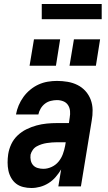

<svg xmlns="http://www.w3.org/2000/svg" viewBox="-20 -933 540 961"><path d="M137 8Q116 8 96 3Q76 -2 61 -13.5Q46 -25 36 -42.5Q26 -60 22 -79.5Q18 -99 18 -119.5Q18 -140 21 -161Q25 -187 36.5 -211.5Q48 -236 68 -255Q88 -274 112.5 -286Q137 -298 162.5 -305Q188 -312 214 -314.5Q240 -317 265 -317H325L329 -345Q332 -361 330.5 -377.5Q329 -394 320.5 -407Q312 -420 297 -426Q282 -432 265 -432Q250 -432 234 -428Q218 -424 205 -414Q192 -404 183.5 -389.5Q175 -375 172 -360H60Q64 -383 73.5 -405.5Q83 -428 97.5 -448Q112 -468 131.5 -484Q151 -500 173 -510Q195 -520 218.5 -524Q242 -528 265 -528Q292 -528 318.5 -523.5Q345 -519 368 -507.5Q391 -496 408 -477Q425 -458 434 -434Q443 -410 443.5 -383Q444 -356 439 -329L385 0H272L286 -85Q274 -65 258.5 -47Q243 -29 223 -16.5Q203 -4 181 2Q159 8 137 8ZM197 -88Q218 -88 238.5 -97.5Q259 -107 273 -124Q287 -141 294.5 -161.5Q302 -182 306 -203L309 -221H265Q253 -221 240 -220Q227 -219 214 -217Q201 -215 188.5 -211Q176 -207 164 -200.5Q152 -194 144 -182.5Q136 -171 133 -159Q131 -144 134 -130Q137 -116 146 -106Q155 -96 169 -92Q183 -88 197 -88ZM460 -604H328L350 -736H481ZM260 -604H128L150 -736H281ZM189 -837V-913H489V-837Z"/></svg>

Font: Iosevka SS04
Style: Bold Italic
Weight: 700
Italic angle: -9°
Monospace: yes
Designer: Belleve Invis
Foundry: Belleve Invis
Version: Version 19.0.0; ttfautohint (v1.8.4)